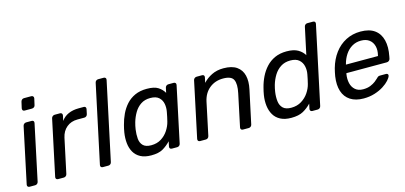

<svg xmlns="http://www.w3.org/2000/svg" viewBox="-64 -1145 3341 1583"><g transform="rotate(-15 1606.5 -353.5)"><path d="M35.2 0Q25 0 19.7 -6.4Q14.4 -12.7 16.4 -22.9L117.1 -497.1Q119.1 -507.3 127 -513.6Q135 -520 145.2 -520H192.6Q202.7 -520 207.5 -513.6Q212.3 -507.3 210.3 -497.1L109.7 -22.9Q107.7 -12.7 100.2 -6.4Q92.7 0 82.6 0ZM158.1 -617.3Q147.9 -617.3 143.1 -623.6Q138.2 -630 139.4 -640.2L151.6 -693.7Q153.6 -703.9 161.1 -710.7Q168.7 -717.5 178.9 -717.5H241.4Q251.6 -717.5 257.2 -710.7Q262.8 -703.9 260.8 -693.7L248.6 -640.2Q247.4 -630 239.2 -623.6Q230.9 -617.3 220.7 -617.3Z M278.2 0Q268 0 262.7 -6.4Q257.4 -12.7 259.4 -22.9L360.1 -496.3Q362.1 -506.4 370 -513.2Q378 -520 388.2 -520H434Q444.2 -520 449.4 -513.2Q454.6 -506.4 452.6 -496.3L443.1 -452.3Q466.5 -485.8 504.6 -502.9Q542.6 -520 593.7 -520H636.6Q646.7 -520 651.5 -513.6Q656.3 -507.3 654.3 -497.1L645.7 -456.4Q643.7 -446.3 636.1 -439.9Q628.6 -433.5 618.4 -433.5H559.2Q504.9 -433.5 467.1 -402.3Q429.2 -371 417.4 -316.6L354.7 -22.9Q352.7 -12.7 344.9 -6.4Q337 0 326.8 0Z M660.2 0Q650 0 644.7 -6.4Q639.4 -12.7 641.4 -22.9L783.1 -687.1Q785.1 -697.3 792.5 -703.6Q800 -710 810.2 -710H857.6Q867.7 -710 873 -703.6Q878.3 -697.3 876.3 -687.1L734.7 -22.9Q732.7 -12.7 725.2 -6.4Q717.7 0 707.6 0Z M1072.4 10Q1017.3 10 981.2 -9.4Q945.1 -28.8 925.8 -62.4Q906.6 -96 902.1 -139.2Q897.6 -182.4 905.1 -229.9Q907.7 -246.4 910.8 -260.2Q913.9 -273.9 918.1 -290.2Q929.8 -337.1 949.9 -379.7Q970.1 -422.4 1000.7 -456.5Q1031.4 -490.6 1074.8 -510.3Q1118.3 -530 1175.8 -530Q1240.1 -530 1272.8 -508.7Q1305.4 -487.4 1322.8 -456.4L1331.4 -497.1Q1333.4 -507.3 1340.9 -513.6Q1348.4 -520 1358.6 -520H1404.1Q1414.2 -520 1419.5 -513.6Q1424.8 -507.3 1422.8 -497.1L1322.2 -22.9Q1320.2 -12.7 1312.7 -6.4Q1305.2 0 1295.1 0H1249.4Q1239.2 0 1233.9 -6.4Q1228.6 -12.7 1230.6 -22.9L1239.7 -65.4Q1208.9 -32.8 1172.3 -11.4Q1135.8 10 1072.4 10ZM1093.2 -70.7Q1143.1 -70.7 1179.5 -93.9Q1215.9 -117.2 1238.8 -152.5Q1261.8 -187.9 1270.8 -224.6Q1275.2 -241.1 1279.8 -263.3Q1284.4 -285.5 1287.4 -301.8Q1294.5 -337.3 1288.3 -371.1Q1282 -404.8 1257.5 -427.1Q1232.9 -449.3 1184.2 -449.3Q1137 -449.3 1103.5 -426.9Q1069.9 -404.4 1048.3 -367.9Q1026.7 -331.3 1014.2 -288.9Q1010.2 -273.9 1007 -260Q1003.8 -246.1 1001.8 -231.1Q995.7 -188.7 998.9 -152.1Q1002 -115.6 1024 -93.1Q1046 -70.7 1093.2 -70.7Z M1490.2 0Q1480 0 1474.7 -6.4Q1469.4 -12.7 1471.4 -22.9L1572.1 -497.1Q1574.1 -507.3 1582 -513.6Q1590 -520 1600.2 -520H1646.8Q1657 -520 1661.8 -513.6Q1666.6 -507.3 1664.6 -497.1L1655.1 -452.7Q1686.3 -486.6 1730.1 -508.3Q1773.9 -530 1830.2 -530Q1902.4 -530 1943 -501.5Q1983.6 -473.1 1995.8 -422.7Q2008.1 -372.2 1993.5 -305.4L1932.9 -22.9Q1930.9 -12.7 1923.4 -6.4Q1915.9 0 1905.7 0H1856.1Q1845.9 0 1840.7 -6.4Q1835.4 -12.7 1837.4 -22.9L1896 -300.1Q1911.8 -374.2 1894.4 -411.8Q1877.1 -449.3 1806 -449.3Q1737.3 -449.3 1688.8 -409.7Q1640.3 -370.1 1625.4 -300.1L1566.7 -22.9Q1564.7 -12.7 1557.3 -6.4Q1549.8 0 1539.6 0Z M2267.7 10Q2212.5 10 2175.6 -9.4Q2138.7 -28.8 2119.1 -62.4Q2099.4 -96 2094.1 -139.2Q2088.8 -182.4 2096.3 -229.9Q2098.9 -246.4 2102 -260.2Q2105.1 -273.9 2109.3 -290.2Q2121 -337.1 2141.8 -379.7Q2162.7 -422.4 2194.1 -456.5Q2225.4 -490.6 2268.9 -510.3Q2312.4 -530 2369.2 -530Q2430.7 -530 2466.4 -509Q2502.1 -487.9 2519.4 -457L2568.8 -687.1Q2570.8 -697.3 2578.2 -703.6Q2585.7 -710 2595.9 -710H2644.4Q2654.6 -710 2659.8 -703.6Q2665.1 -697.3 2663.1 -687.1L2521.5 -22.9Q2519.5 -12.7 2512 -6.4Q2504.6 0 2494.4 0H2448.7Q2438.5 0 2433.2 -6.4Q2427.9 -12.7 2429.9 -22.9L2439 -65.4Q2408.2 -32.8 2369.6 -11.4Q2331.1 10 2267.7 10ZM2288.5 -70.7Q2338.4 -70.7 2376 -93.9Q2413.6 -117.2 2437.3 -152.5Q2461.1 -187.9 2470.1 -224.6Q2474.5 -241.1 2479.1 -263.3Q2483.8 -285.5 2486.8 -301.8Q2493.8 -337.3 2486.3 -371.1Q2478.9 -404.8 2453.5 -427.1Q2428.2 -449.3 2379.5 -449.3Q2332.2 -449.3 2297.5 -426.9Q2262.7 -404.4 2240.3 -367.9Q2217.9 -331.3 2205.4 -288.9Q2201.4 -273.9 2198.2 -260Q2195 -246.1 2193 -231.1Q2186.9 -188.7 2191.3 -152.1Q2195.6 -115.6 2218.4 -93.1Q2241.2 -70.7 2288.5 -70.7Z M2885.5 10Q2817.2 10 2772.5 -18.9Q2727.8 -47.8 2710.7 -101.2Q2693.6 -154.6 2704.4 -227.3Q2706.3 -239.9 2710.7 -260.6Q2715.2 -281.3 2718.6 -293.6Q2738.6 -365 2778.4 -418.3Q2818.2 -471.6 2874.9 -500.8Q2931.6 -530 3000.3 -530Q3075.6 -530 3119.9 -497.8Q3164.2 -465.6 3178.9 -406.9Q3193.6 -348.3 3177.7 -269.4L3174.2 -251.6Q3172.2 -241.4 3163.8 -235Q3155.4 -228.6 3145.2 -228.6H2800.1Q2800.1 -228.4 2799.6 -225Q2799.1 -221.6 2798.3 -219.6Q2791.9 -179.3 2800.1 -143.8Q2808.3 -108.4 2833.7 -86.3Q2859.1 -64.3 2900.7 -64.3Q2936.7 -64.3 2963.3 -75.2Q2989.8 -86.2 3007 -99.6Q3024.2 -113.1 3031.2 -120.5Q3043 -132.7 3048.7 -135.2Q3054.4 -137.7 3065.6 -137.7H3114Q3123.2 -137.7 3128.2 -132.2Q3133.2 -126.6 3131 -117.4Q3126.8 -102.4 3107.7 -80.8Q3088.5 -59.2 3055.7 -38.2Q3022.9 -17.3 2979.7 -3.7Q2936.6 10 2885.5 10ZM2814.9 -297.6H3088.3L3089.1 -301Q3100.6 -345.7 3091.3 -380.9Q3082 -416 3055 -436.3Q3028 -456.6 2984.9 -456.6Q2941.9 -456.6 2907.8 -436.3Q2873.7 -416 2850.5 -380.9Q2827.2 -345.7 2815.7 -301Z"/></g></svg>

Font: Rubik Light
Style: Italic
Weight: 300
Italic angle: -12°
Designer: Hubert and Fischer
Foundry: Hubert and Fischer
Version: Version 2.300;gftools[0.9.30]